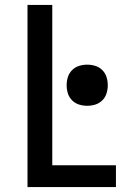

<svg xmlns="http://www.w3.org/2000/svg" viewBox="-20 -755 540 775"><path d="M91 0V-735H191V-88H448V0ZM332 -328Q315 -328 299 -333Q283 -338 271 -350Q259 -362 254 -378Q249 -394 249 -411Q249 -428 254 -444Q259 -460 271 -472Q283 -484 299 -489Q315 -494 332 -494Q349 -494 365 -489Q381 -484 393 -472Q405 -460 410 -444Q415 -428 415 -411Q415 -394 410 -378Q405 -362 393 -350Q381 -338 365 -333Q349 -328 332 -328Z"/></svg>

Font: Zed Sans Semibold
Style: Regular
Weight: 600
Designer: Belleve Invis
Foundry: Belleve Invis
Version: Version 1.0.0; ttfautohint (v1.8.4)